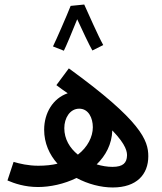

<svg xmlns="http://www.w3.org/2000/svg" viewBox="-20 -819 716 848"><path d="M352 -799 292 -793C276 -752 227 -640 214 -614L262 -595C270 -610 300 -681 321 -734C341 -690 375 -618 388 -596L436 -620C413 -661 370 -760 352 -799ZM478 9C584 9 635 -49 635 -129C635 -199 604 -285 284 -517L229 -443C246 -430 263 -418 279 -407C214 -385 175 -320 175 -246C175 -187 198 -136 234 -96C209 -90 181 -87 149 -87C105 -87 67 -96 40 -104L13 -22C43 -9 89 7 148 7C201 7 263 -6 318 -33C368 -6 426 9 478 9ZM264 -253C264 -298 289 -339 330 -339C371 -339 390 -298 390 -257C390 -215 367 -169 324 -136C288 -165 264 -205 264 -253ZM541 -132C540 -100 524 -82 477 -82C454 -82 430 -86 407 -93C447 -132 474 -182 476 -243C540 -177 541 -146 541 -132Z"/></svg>

Font: Noto Sans Arabic SemCond Med
Style: Regular
Weight: 500
Width: 4
Designer: Monotype Design Team, Nadine Chahine, Nizar Qandah and Khaled Hosny
Foundry: Monotype Imaging Inc.
Version: Version 2.012